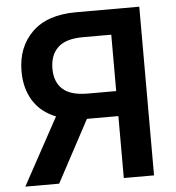

<svg xmlns="http://www.w3.org/2000/svg" viewBox="-52 -777 756 825"><g transform="rotate(-5 326.0 -364.0)"><path d="M579.1 0H448.7V-267.1H313L169.9 0H23.9L181.6 -289.1Q117.2 -314.5 84 -367.7Q50.8 -420.9 50.8 -494.6Q50.8 -598.6 116.2 -663.1Q181.6 -727.5 307.1 -727.5H579.1ZM448.7 -375V-618.2H327.1Q252.4 -618.2 218.3 -585.7Q184.1 -553.2 184.1 -494.6Q184.1 -437 218.3 -406Q252.4 -375 326.2 -375Z"/></g></svg>

Font: Inter SemiBold
Style: Regular
Weight: 600
Designer: Rasmus Andersson
Foundry: rsms
Version: Version 4.001;git-9221beed3